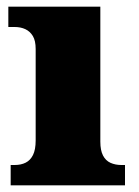

<svg xmlns="http://www.w3.org/2000/svg" viewBox="-20 -556 416 576"><path d="M12 0V-61H24Q43 -61 57 -68Q71 -75 79 -91Q87 -107 87 -135V-409Q87 -434 78.5 -448Q70 -462 56 -468.5Q42 -475 24 -475H5V-536H281V-131Q281 -105 289 -89.5Q297 -74 311.5 -67.5Q326 -61 344 -61H355V0Z"/></svg>

Font: Noto Rashi Hebrew Black
Style: Regular
Weight: 900
Version: Version 1.006